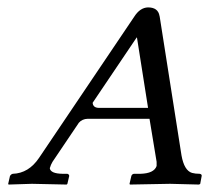

<svg xmlns="http://www.w3.org/2000/svg" viewBox="-20 -494 562 516"><path d="M191.9 -164.1 121.1 -59.1Q115.7 -49.3 115.2 -45.9Q114.3 -43.9 113.8 -42Q115.7 -27.3 148.9 -26.9H161.1Q166 -25.4 166 -21L161.1 0L159.2 2Q158.7 2 65.9 0Q65.9 0 2.9 2L2 0L6.8 -21Q9.8 -25.9 14.2 -26.9Q57.1 -28.3 85 -69.8L340.8 -449.2Q356.4 -473.6 377.9 -474.1Q404.8 -474.1 408.7 -451.2Q408.7 -449.7 409.2 -449.2L467.8 -76.2Q475.1 -35.6 496.1 -29.3Q504.9 -26.9 517.1 -26.9Q522.9 -25.4 522 -21L518.1 0L515.1 2Q514.2 2 437 0L329.1 2L328.1 0L333 -21Q334.5 -25.9 339.8 -26.9H356.9Q394 -27.8 400.9 -47.9V-59.1L381.8 -174.8H215.8Q200.7 -174.3 191.9 -164.1ZM377.9 -204.1 348.1 -393.1H347.2L229 -217.8Q230 -204.6 245.1 -204.1Z"/></svg>

Font: Linux Libertine Capitals O
Style: Bold Italic Samll Caps
Weight: 400
Italic angle: -12°
Designer: Philipp H. Poll
Foundry: Philipp H. Poll
Version: Version 5.0.4